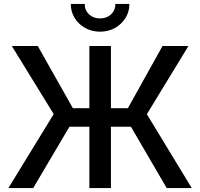

<svg xmlns="http://www.w3.org/2000/svg" viewBox="-20 -963 1025 983"><path d="M547.9 -727.5V0H437.5V-727.5ZM22.9 0 254.9 -378.9 40.5 -727.5H173.3L353 -409.2H634.8L812 -727.5H944.8L731.9 -378.4L961.9 0H833.5L650.4 -314H335.4L149.9 0ZM492.2 -800.8Q450.2 -800.8 416.3 -819.6Q382.3 -838.4 362.3 -870.8Q342.3 -903.3 342.3 -942.9H413.6Q413.6 -910.6 435.8 -889.6Q458 -868.7 492.2 -868.7Q526.4 -868.7 548.6 -889.6Q570.8 -910.6 570.8 -942.9H642.6Q642.6 -903.3 622.6 -871.1Q602.5 -838.9 568.6 -819.8Q534.7 -800.8 492.2 -800.8Z"/></svg>

Font: Inter 18pt Medium
Style: Regular
Weight: 500
Designer: Rasmus Andersson
Foundry: rsms
Version: Version 4.001;git-66647c0bb